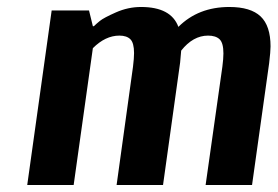

<svg xmlns="http://www.w3.org/2000/svg" viewBox="-20 -530 796 550"><path d="M128 -500H235L246 -455H249Q255 -461 266 -470Q277 -479 312 -494.5Q347 -510 384 -510Q470 -510 491 -453Q548 -510 637 -510Q698 -510 726.5 -483Q755 -456 755 -397Q755 -383 751 -349L702 0H569L617 -339Q620 -362 620 -377Q620 -407 609 -417.5Q598 -428 576 -428Q533 -428 499 -385L496 -351L447 0H314L361 -339Q364 -363 364 -378Q364 -407 353.5 -417.5Q343 -428 322 -428Q282 -428 246 -392L191 0H58Z"/></svg>

Font: Arsenal
Style: Bold Italic
Weight: 700
Italic angle: -9.10001°
Designer: Andrij Shevchenko
Foundry: Stairsfor
Version: Version 2.001;PS 002.001;hotconv 1.0.88;makeotf.lib2.5.64775